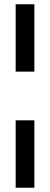

<svg xmlns="http://www.w3.org/2000/svg" viewBox="-20 -755 233 895"><path d="M140.2 -421.1V-735.2H53V-421.1ZM140.2 120.1V-194.1H53V120.1Z"/></svg>

Font: Arad-VF Thin Dots1
Style: Regular
Weight: 100
Designer: Mohammad Darvishi
Version: Version 1.000;August 30, 2024;FontCreator 15.0.0.2992 64-bit